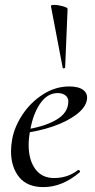

<svg xmlns="http://www.w3.org/2000/svg" viewBox="-20 -752 387 784"><path d="M25 -135Q25 -157 30 -185Q40 -237 73.5 -286.5Q107 -336 157 -367.5Q207 -399 263 -399Q301 -399 320 -384.5Q339 -370 335 -345Q330 -313 291.5 -284Q253 -255 194 -235Q135 -215 70 -208L72 -221Q158 -233 208.5 -262Q259 -291 259 -338Q259 -354 246.5 -363Q234 -372 216 -372Q173 -372 143.5 -328.5Q114 -285 103 -218Q97 -188 97 -160Q97 -99 124 -62Q151 -25 201 -25Q257 -25 299 -58H300Q303 -58 305.5 -55Q308 -52 306 -49Q235 12 157 12Q91 12 58 -29Q25 -70 25 -135ZM201 -732Q217 -732 236.5 -726.5Q256 -721 256 -716L246 -476Q246 -474 241 -473Q236 -472 236 -475L188 -727Q187 -732 201 -732Z"/></svg>

Font: Cormorant Infant Medium
Style: Italic
Weight: 500
Italic angle: -10°
Designer: Christian Thalmann (Catharsis Fonts)
Foundry: Catharsis Fonts
Version: Version 4.000